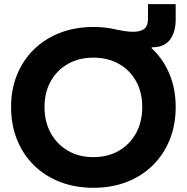

<svg xmlns="http://www.w3.org/2000/svg" viewBox="-20 -903 910 936"><path d="M435.5 12.5Q346.5 12.5 272.8 -16Q199 -44.5 145.5 -97.2Q92 -150 63 -222.2Q34 -294.5 34 -381.5Q34 -467.5 63.2 -539Q92.5 -610.5 145.8 -662.5Q199 -714.5 272.8 -743Q346.5 -771.5 435.5 -771.5Q524.5 -771.5 598 -743Q671.5 -714.5 725 -662.5Q778.5 -610.5 807.5 -539Q836.5 -467.5 836.5 -381.5Q836.5 -294.5 807.5 -222.2Q778.5 -150 725 -97.2Q671.5 -44.5 598 -16Q524.5 12.5 435.5 12.5ZM435 -137Q506 -137 559.8 -168.2Q613.5 -199.5 643.5 -254.5Q673.5 -309.5 673.5 -381.5Q673.5 -452.5 643.5 -506.8Q613.5 -561 559.8 -591.5Q506 -622 435.5 -622Q365 -622 311.2 -591.5Q257.5 -561 227.2 -506.8Q197 -452.5 197 -381.5Q197 -309.5 227.2 -254.5Q257.5 -199.5 311 -168.2Q364.5 -137 435 -137ZM836.5 -883V-807.5Q836.5 -747 808.8 -709.8Q781 -672.5 723.5 -672.5Q723 -672.5 722.2 -672.5Q721.5 -672.5 720.5 -672.5L692 -626.5L546 -759Q567 -755 581.5 -752.5Q596 -750 607.2 -749Q618.5 -748 628 -748Q664.5 -748 683 -762Q701.5 -776 701.5 -814V-883Z"/></svg>

Font: Hepta Slab
Style: Bold
Weight: 700
Designer: Michael LaGattuta
Foundry: Michael LaGattuta
Version: Version 1.100